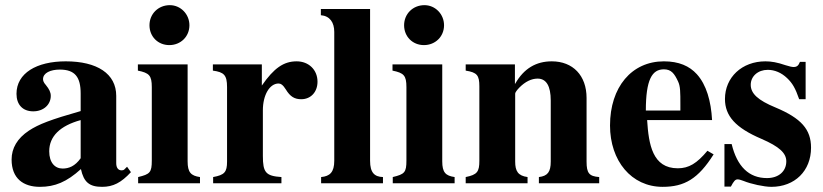

<svg xmlns="http://www.w3.org/2000/svg" viewBox="-20 -711 3195 745"><path d="M293 -97C271 -66 247 -57 223 -57C193 -57 171 -80 171 -124C171 -182 213 -223 293 -245ZM473 -64 463 -54C460 -51 457 -50 452 -50C438 -50 431 -61 431 -78V-339C431 -425 357 -473 235 -473C122 -473 44 -427 44 -347C44 -305 68 -279 109 -279C149 -279 177 -305 177 -339C177 -353 171 -365 158 -381C149 -391 147 -398 147 -404C147 -428 176 -441 212 -441C271 -441 293 -412 293 -348V-280C177 -247 130 -229 92 -204C47 -174 25 -136 25 -92C25 -18 71 14 135 14C193 14 239 -5 294 -55C305 -4 327 14 376 14C419 14 450 -2 488 -43Z M756 0V-24C721 -29 708 -42 708 -85V-461H515V-437C559 -428 569 -418 569 -373V-88C569 -42 562 -35 516 -24V0ZM715 -613C715 -656 681 -691 639 -691C594 -691 560 -657 560 -613C560 -569 593 -536 637 -536C681 -536 715 -569 715 -613Z M996 -461H806V-437C849 -431 861 -420 861 -373V-84C861 -43 851 -32 807 -24V0H1072V-24C1011 -28 1000 -42 1000 -106V-283C1000 -342 1026 -387 1061 -387C1069 -387 1078 -382 1089 -364C1106 -336 1123 -326 1149 -326C1186 -326 1212 -354 1212 -394C1212 -440 1178 -473 1131 -473C1081 -473 1043 -447 996 -379Z M1466 0V-24C1433 -25 1416 -41 1416 -87V-676H1225V-652C1260 -649 1277 -624 1277 -587V-87C1277 -43 1260 -27 1226 -24V0Z M1744 0V-24C1709 -29 1696 -42 1696 -85V-461H1503V-437C1547 -428 1557 -418 1557 -373V-88C1557 -42 1550 -35 1504 -24V0ZM1703 -613C1703 -656 1669 -691 1627 -691C1582 -691 1548 -657 1548 -613C1548 -569 1581 -536 1625 -536C1669 -536 1703 -569 1703 -613Z M2305 0V-24C2266 -27 2256 -39 2256 -84V-331C2256 -418 2203 -473 2121 -473C2061 -473 2013 -446 1979 -386H1978V-461H1787V-437C1831 -430 1840 -419 1840 -376V-87C1840 -45 1832 -33 1787 -24V0H2027V-24C1990 -29 1979 -47 1979 -84V-348C1979 -352 1986 -362 1996 -372C2018 -394 2042 -406 2066 -406C2100 -406 2117 -377 2117 -321V-84C2117 -44 2105 -28 2071 -24V0Z M2620 -282H2486C2486 -402 2510 -442 2556 -442C2585 -442 2597 -425 2611 -395C2620 -376 2620 -355 2620 -303ZM2725 -126C2684 -77 2653 -58 2610 -58C2512 -58 2497 -150 2491 -245H2743C2739 -319 2721 -382 2684 -423C2655 -455 2614 -473 2556 -473C2431 -473 2347 -373 2347 -224C2347 -87 2430 14 2551 14C2636 14 2689 -17 2749 -112Z M3106 -326V-471H3084C3078 -456 3072 -451 3059 -451C3053 -451 3044 -453 3028 -458C2996 -469 2973 -473 2950 -473C2859 -473 2793 -411 2793 -327C2793 -261 2834 -215 2935 -172C3004 -142 3031 -117 3031 -85C3031 -46 3001 -20 2956 -20C2886 -20 2840 -65 2819 -152H2791V13H2816C2827 -8 2833 -15 2842 -15C2847 -15 2855 -13 2865 -9C2894 3 2945 14 2973 14C3064 14 3127 -48 3127 -138C3127 -209 3089 -252 2989 -294C2921 -322 2893 -348 2893 -382C2893 -415 2921 -440 2959 -440C2986 -440 3012 -429 3034 -408C3055 -388 3066 -369 3081 -326Z"/></svg>

Font: XITS
Style: Bold
Weight: 700
Designer: MicroPress Inc., with final additions and corrections provided by Coen Hoffman, Elsevier (retired)
Version: Version 1.302